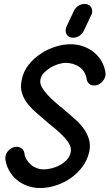

<svg xmlns="http://www.w3.org/2000/svg" viewBox="-20 -949 552 968"><path d="M512 -580Q513 -572 511 -565Q507 -547 491 -532.5Q475 -518 454 -518Q439 -518 429 -527Q419 -536 417 -551Q414 -569 405 -584.5Q396 -600 381.5 -610.5Q367 -621 349 -626.5Q331 -632 312 -632Q294 -632 273.5 -625.5Q253 -619 234.5 -608Q216 -597 201.5 -581.5Q187 -566 184 -548Q180 -529 191 -509.5Q202 -490 221.5 -469Q241 -448 266 -427L314 -387L363 -344Q387 -322 404 -297.5Q421 -273 429 -245Q437 -217 430 -184Q421 -143 396.5 -109.5Q372 -76 338 -52Q304 -28 263.5 -14.5Q223 -1 182 -1Q148 -1 118 -12Q88 -23 64.5 -42.5Q41 -62 26 -89Q11 -116 7 -147Q6 -154 8 -162Q11 -180 27.5 -194.5Q44 -209 65 -209Q79 -209 90 -200Q101 -191 103 -177Q105 -159 114 -144.5Q123 -130 135.5 -119Q148 -108 165 -101.5Q182 -95 201 -95Q219 -95 241 -100.5Q263 -106 282 -116.5Q301 -127 316.5 -143Q332 -159 336 -180Q341 -201 330.5 -220.5Q320 -240 302 -259Q284 -278 263 -296L223 -329L171 -374Q143 -397 122 -422.5Q101 -448 91 -478.5Q81 -509 90 -548Q98 -589 124 -622Q150 -655 185 -678Q220 -701 259.5 -713.5Q299 -726 336 -726Q370 -726 400.5 -715Q431 -704 454.5 -684.5Q478 -665 493 -638.5Q508 -612 512 -580ZM353 -895Q361 -911 375.5 -920Q390 -929 406 -929H412Q415 -929 418 -928Q433 -924 440 -911.5Q447 -899 444 -882Q443 -879 442 -876.5Q441 -874 439 -871L402 -793Q394 -777 379.5 -768Q365 -759 350 -759H343Q340 -759 338 -760Q322 -764 315.5 -776.5Q309 -789 312 -805Q313 -809 314 -811.5Q315 -814 316 -817Z"/></svg>

Font: VDS
Style: Italic
Weight: 400
Designer: artmaker
Foundry: artmaker
Version: Version 1.000 2009 initial release